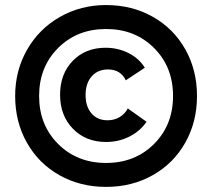

<svg xmlns="http://www.w3.org/2000/svg" viewBox="-20 -730 840 760"><path d="M40 -350.1Q40 -450.7 87.2 -533.2Q134.3 -615.7 216.8 -662.8Q299.3 -710 399.9 -710Q502.4 -710 584.7 -663.6Q667 -617.2 713.4 -534.9Q759.8 -452.6 759.8 -350.1Q759.8 -247.6 713.4 -165.3Q667 -83 584.7 -36.6Q502.4 9.8 399.9 9.8Q297.4 9.8 215.1 -36.6Q132.8 -83 86.4 -165.3Q40 -247.6 40 -350.1ZM210 -160.2Q285.2 -85 399.9 -85Q514.6 -85 589.8 -160.2Q665 -235.4 665 -350.1Q665 -464.8 589.8 -540Q514.6 -615.2 399.9 -615.2Q285.2 -615.2 210 -540Q134.8 -464.8 134.8 -350.1Q134.8 -235.4 210 -160.2ZM399.9 -168Q319.8 -168 268.8 -220.2Q217.8 -272.5 217.8 -355Q217.8 -437.5 268.1 -489.3Q318.4 -541 397.9 -541Q447.3 -541 489 -519.8Q530.8 -498.5 553.2 -461.9L478 -412.1Q457.5 -455.1 407.2 -455.1Q367.2 -455.1 343 -427.7Q318.8 -400.4 318.8 -354Q318.8 -308.1 342.3 -281Q365.7 -253.9 405.8 -253.9Q432.1 -253.9 453.4 -266.4Q474.6 -278.8 485.8 -300.8L560.1 -248Q534.2 -210.4 491.9 -189.2Q449.7 -168 399.9 -168Z"/></svg>

Font: Fixel Text SemiBold
Style: Regular
Weight: 600
Width: 4
Designer: AlfaBravo + MacPaw
Foundry: Kyrylo Tkachov, Marchela Mozhyna, Serhii Makarenko, Maria Weinstein, Zakhar Kryvoshyya
Version: Version 1.211